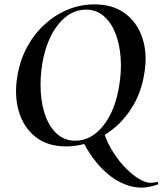

<svg xmlns="http://www.w3.org/2000/svg" viewBox="-20 -656 742 876"><path d="M627 200Q579 200 531.5 177Q484 154 441 109Q398 64 363 -1L455 -48Q472 1 499 42.5Q526 84 557 114.5Q588 145 616.5 161.5Q645 178 665 178Q674 178 682 177Q690 176 697 174Q700 173 701.5 178.5Q703 184 701 185Q682 192 662.5 196Q643 200 627 200ZM281 12Q197 12 142 -31.5Q87 -75 65.5 -149Q44 -223 60 -313Q72 -383 104 -442Q136 -501 183.5 -544.5Q231 -588 289 -612Q347 -636 411 -636Q497 -636 553 -593Q609 -550 631.5 -477Q654 -404 637 -313Q624 -237 589 -177Q554 -117 505 -75Q456 -33 398.5 -10.5Q341 12 281 12ZM324 -14Q395 -14 449.5 -80.5Q504 -147 523 -260Q535 -329 530.5 -392Q526 -455 506.5 -504.5Q487 -554 453 -583Q419 -612 372 -612Q301 -612 247 -546Q193 -480 173 -366Q162 -299 166 -236Q170 -173 189 -123Q208 -73 242 -43.5Q276 -14 324 -14Z"/></svg>

Font: Cormorant Infant Light
Style: Italic
Weight: 300
Italic angle: -10°
Designer: Christian Thalmann (Catharsis Fonts)
Foundry: Catharsis Fonts
Version: Version 4.001